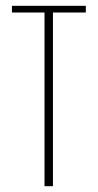

<svg xmlns="http://www.w3.org/2000/svg" viewBox="-20 -640 336 660"><path d="M133 -597H21V-620H275V-597H162V0H133Z"/></svg>

Font: Smooch Sans Thin ExtraLight
Style: Regular
Weight: 250
Version: Version 1.010